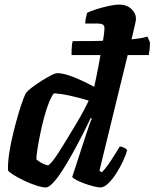

<svg xmlns="http://www.w3.org/2000/svg" viewBox="-20 -820 676 840"><path d="M293 -579Q293 -607 294.5 -620.5Q296 -634 298 -640Q345 -640 388.5 -640.5Q432 -641 470.5 -642.5Q509 -644 540 -646.5Q571 -649 592.5 -652.5Q614 -656 625 -660L636 -635Q636 -619 634.5 -604.5Q633 -590 631 -579ZM181 0Q164 0 137 -9Q110 -18 83 -31Q56 -44 36.5 -56.5Q17 -69 15 -75Q14 -111 21 -154.5Q28 -198 39 -242Q50 -286 61 -323.5Q72 -361 81.5 -385.5Q91 -410 94 -414Q100 -422 118 -436Q136 -450 159 -464.5Q182 -479 201.5 -489.5Q221 -500 231 -500Q250 -500 277 -491.5Q304 -483 333.5 -469.5Q363 -456 392 -440Q394 -449 399.5 -474Q405 -499 411 -532Q417 -565 423 -598Q429 -631 433 -657.5Q437 -684 437 -696Q437 -709 429 -713Q421 -717 408 -717H353Q353 -730 356 -742.5Q359 -755 361 -764Q375 -771 401.5 -779.5Q428 -788 456 -794Q484 -800 501 -800Q534 -800 554.5 -781Q575 -762 575 -737Q575 -733 570.5 -712Q566 -691 561 -671L415 -73L425 -66Q436 -76 450.5 -96Q465 -116 479.5 -139.5Q494 -163 504 -179Q513 -179 523.5 -173.5Q534 -168 536 -163Q531 -142 518 -114.5Q505 -87 488 -60.5Q471 -34 453 -17Q435 0 419 0Q408 0 388.5 -5Q369 -10 348.5 -17.5Q328 -25 313 -33Q298 -41 296 -46L357 -233Q365 -257 371.5 -275.5Q378 -294 382 -301L377 -304Q361 -270 340 -229Q319 -188 296.5 -147.5Q274 -107 252.5 -73.5Q231 -40 212 -20Q193 0 181 0ZM190 -97Q195 -97 207.5 -112Q220 -127 237 -153.5Q254 -180 273 -211.5Q292 -243 311 -274.5Q330 -306 345 -334Q360 -362 368 -380Q316 -395 281.5 -402.5Q247 -410 216 -412Q206 -400 194.5 -372Q183 -344 173 -306.5Q163 -269 155.5 -232Q148 -195 143.5 -165.5Q139 -136 139 -123Q145 -117 155 -111Q165 -105 175 -101Q185 -97 190 -97Z"/></svg>

Font: Texturina Medium 12pt ExtraBold
Style: Italic
Weight: 800
Italic angle: -11°
Version: Version 1.002